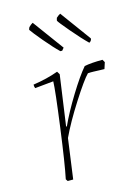

<svg xmlns="http://www.w3.org/2000/svg" viewBox="-108 -750 581 810"><g transform="rotate(-15 183.0 -345.0)"><path d="M324 -540Q297 -566 257.5 -612.5Q218 -659 216 -665Q216 -666 217 -670Q218 -674 219 -677Q230 -687 237 -690L335 -556L334 -550Q330 -542 324 -540ZM205 -537H197Q171 -562 137 -602.5Q103 -643 93 -658Q93 -659 94.5 -663.5Q96 -668 97 -669Q107 -679 115 -683L214 -548ZM85 0 79 -9Q92 -70 113 -226.5Q134 -383 135 -422L54 -414Q51 -420 51 -430Q112 -439 161 -457L169 -444L138 -224L141 -223Q167 -280 208.5 -347.5Q250 -415 280 -450Q310 -456 359 -456L366 -444L357 -416Q354 -416 337.5 -416.5Q321 -417 309.5 -417.5Q298 -418 285 -417Q263 -395 212.5 -316Q162 -237 133 -175L109 0Z"/></g></svg>

Font: Albura ExtraLight
Style: Italic
Weight: 156
Italic angle: -7°
Designer: Mercedes Jáuregui
Foundry: Omnibus-Type Team
Version: Version 1.000